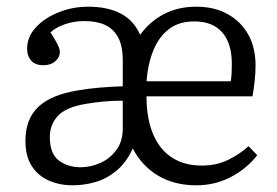

<svg xmlns="http://www.w3.org/2000/svg" viewBox="-20 -540 829 574"><path d="M197 14Q159 14 126.5 0Q94 -14 75 -43.5Q56 -73 56 -119Q56 -184 94.5 -220.5Q133 -257 214 -270Q243 -275 277.5 -278Q312 -281 347 -282V-359Q347 -403 333 -428.5Q319 -454 294 -465.5Q269 -477 233 -477Q200 -477 172.5 -467Q145 -457 131 -443Q142 -426 148 -415Q154 -404 156.5 -397Q159 -390 159 -385Q159 -369 145.5 -357Q132 -345 110 -345Q85 -345 73 -359Q61 -373 61 -394Q61 -430 87.5 -458.5Q114 -487 156 -503.5Q198 -520 243 -520Q302 -520 341 -499.5Q380 -479 399 -436Q428 -476 470.5 -498Q513 -520 566 -520Q621 -520 660.5 -498Q700 -476 722 -437Q744 -398 744 -344Q744 -323 741.5 -299.5Q739 -276 735 -252H418Q418 -186 437.5 -139.5Q457 -93 494 -69Q531 -45 583 -45Q627 -45 662 -62Q697 -79 723 -103L749 -76Q718 -36 670.5 -11Q623 14 567 14Q501 14 452.5 -15Q404 -44 377 -96Q357 -53 327.5 -29Q298 -5 264.5 4.5Q231 14 197 14ZM222 -40Q250 -40 279 -52.5Q308 -65 327.5 -91Q347 -117 347 -156V-239Q313 -239 284.5 -236Q256 -233 234 -229Q176 -219 152.5 -193Q129 -167 129 -130Q129 -81 155.5 -60.5Q182 -40 222 -40ZM418 -297H670Q672 -310 672.5 -322.5Q673 -335 673 -350Q673 -410 644.5 -443Q616 -476 561 -476Q515 -476 485 -453Q455 -430 438.5 -389.5Q422 -349 418 -297Z"/></svg>

Font: Literata 18pt Light
Style: Regular
Weight: 300
Designer: Latin by Veronika Burian and Jose Scaglione. Greek by Irene Vlachou. Cyrillic by Vera Evstafieva.
Foundry: TypeTogether
Version: Version 3.103;gftools[0.9.29]